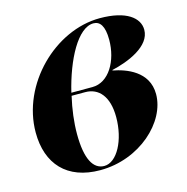

<svg xmlns="http://www.w3.org/2000/svg" viewBox="-85 -601 678 695"><g transform="rotate(-15 254.5 -254.0)"><path d="M17 -180C17 -62 84 12 208 12C357 12 474 -98 474 -202C474 -288 392 -316 344 -325V-327C406 -341 493 -376 493 -438C493 -483 447 -520 348 -520C180 -520 17 -360 17 -180ZM160 -136C160 -180 166 -228 177 -275H228C278 -275 313 -237 313 -159C313 -73 274 1 226 1C185 1 160 -42 160 -136ZM179 -286C207 -403 262 -508 321 -508C345 -508 361 -488 361 -436C361 -357 320 -286 258 -286Z"/></g></svg>

Font: Nyght Serif Bold Italic
Style: Regular
Weight: 700
Italic angle: -16°
Designer: Maksym Kobuzan
Version: Version 0.410;Glyphs 3.1.2 (3151)